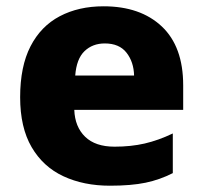

<svg xmlns="http://www.w3.org/2000/svg" viewBox="-20 -580 645 610"><path d="M309 -560Q426 -560 494 -496Q562 -432 562 -309V-231H216Q218 -177 250.5 -145.5Q283 -114 344 -114Q396 -114 439.5 -124Q483 -134 529 -156V-30Q488 -9 442.5 0.5Q397 10 329 10Q246 10 181.5 -20Q117 -50 80.5 -112.5Q44 -175 44 -271Q44 -369 77 -433Q110 -497 170 -528.5Q230 -560 309 -560ZM313 -442Q274 -442 248.5 -417.5Q223 -393 219 -340H406Q405 -383 382 -412.5Q359 -442 313 -442Z"/></svg>

Font: Noto Sans Thaana ExtraBold
Style: Regular
Weight: 800
Designer: David Williams
Foundry: Google Inc.
Version: Version 3.001; ttfautohint (v1.8.4.7-5d5b)